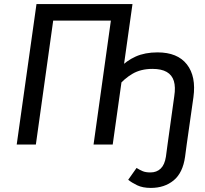

<svg xmlns="http://www.w3.org/2000/svg" viewBox="-20 -709 1007 942"><path d="M753 -452Q851 -452 897 -393Q943 -334 929 -232L896 0H802L835 -237Q842 -282 833 -311.5Q824 -341 798 -356Q772 -371 728 -371Q671 -371 630 -347Q589 -323 555 -282L565 -374Q600 -411 645.5 -431.5Q691 -452 753 -452ZM159 -689H630L533 0H439L524 -608H241L156 0H62ZM720 213Q680 213 653 200Q626 187 609 173L650 115Q666 125 680.5 131Q695 137 718 137Q749 137 768.5 118Q788 99 794 60L802 0H896L888 60Q877 139 832 176Q787 213 720 213Z"/></svg>

Font: Fira Sans Variable
Style: Italic
Weight: 397
Italic angle: -8°
Designer: Carrois Corporate & Edenspiekermann AG
Foundry: Carrois Corporate GbR & Edenspiekermann AG
Version: Version 4.202